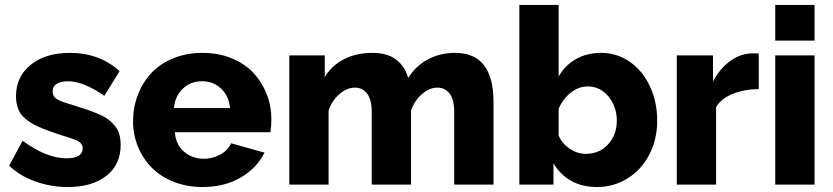

<svg xmlns="http://www.w3.org/2000/svg" viewBox="-20 -750 3384 780"><path d="M255.9 9.8Q187 9.8 123.8 -12.7Q60.5 -35.2 17.1 -77.1L71.8 -178.2Q168.9 -106.9 251 -106.9Q315.9 -106.9 315.9 -147.9Q315.9 -168.5 290.5 -180.2Q277.8 -186 225.1 -202.1Q196.3 -211.9 177 -218.8Q157.7 -225.6 137 -234.9Q116.2 -244.1 103.5 -252.4Q90.8 -260.7 78.4 -272Q65.9 -283.2 59.3 -295.7Q52.7 -308.1 48.8 -324Q44.9 -339.8 44.9 -358.9Q44.9 -438 104.5 -486.6Q164.1 -535.2 264.2 -535.2Q383.8 -535.2 465.8 -460.9L403.8 -360.8Q318.8 -419.9 255.9 -419.9Q227.5 -419.9 210.7 -409.7Q193.8 -399.4 193.8 -377.9Q193.8 -357.9 211.4 -347.2Q229 -336.4 275.9 -323.2Q312 -312 335.4 -304Q358.9 -295.9 383.3 -285.2Q407.7 -274.4 421.9 -263.2Q436 -252 448 -237.1Q460 -222.2 465.1 -203.4Q470.2 -184.6 470.2 -161.1Q470.2 -81.5 412.4 -35.9Q354.5 9.8 255.9 9.8Z M802.7 9.8Q738.3 9.8 684.3 -12Q630.4 -33.7 595 -70.3Q559.6 -106.9 540 -155.3Q520.5 -203.6 520.5 -256.8Q520.5 -313.5 539.8 -364Q559.1 -414.6 594.2 -452.6Q629.4 -490.7 683.3 -512.9Q737.3 -535.2 802.7 -535.2Q868.2 -535.2 921.9 -512.9Q975.6 -490.7 1010.3 -453.1Q1044.9 -415.5 1063.7 -366.9Q1082.5 -318.4 1082.5 -264.2Q1082.5 -239.3 1078.6 -212.9H690.4Q693.8 -162.6 727.8 -133.8Q761.7 -105 807.6 -105Q843.8 -105 875.5 -122.6Q907.2 -140.1 918.5 -168L1054.7 -129.9Q1022.9 -66.4 957 -28.3Q891.1 9.8 802.7 9.8ZM686.5 -311H914.6Q909.7 -360.4 878.2 -390.1Q846.7 -419.9 800.8 -419.9Q754.4 -419.9 722.9 -390.1Q691.4 -360.4 686.5 -311Z M1984.9 0H1825.2V-294.9Q1825.2 -344.7 1806.9 -369.4Q1788.6 -394 1757.3 -394Q1724.6 -394 1694.1 -367.7Q1663.6 -341.3 1649.9 -300.8V0H1490.2V-294.9Q1490.2 -344.7 1471.7 -369.4Q1453.1 -394 1421.9 -394Q1389.6 -394 1358.9 -367.7Q1328.1 -341.3 1314.9 -300.8V0H1155.3V-524.9H1299.3V-437Q1328.1 -484.4 1378.2 -509.8Q1428.2 -535.2 1493.2 -535.2Q1554.7 -535.2 1590.6 -506.8Q1626.5 -478.5 1638.2 -433.1Q1668.5 -481.9 1717.8 -508.5Q1767.1 -535.2 1829.1 -535.2Q1984.9 -535.2 1984.9 -335.9Z M2228.5 -86.9V0H2089.8V-730H2249.5V-439Q2275.4 -484.9 2319.8 -510Q2364.3 -535.2 2421.9 -535.2Q2486.8 -535.2 2539.3 -498.3Q2591.8 -461.4 2620.8 -398.4Q2649.9 -335.4 2649.9 -259.8Q2649.9 -184.6 2618.2 -122.8Q2586.4 -61 2530 -25.6Q2473.6 9.8 2404.8 9.8Q2345.2 9.8 2300.3 -15.4Q2255.4 -40.5 2228.5 -86.9ZM2485.8 -259.8Q2485.8 -316.9 2451.9 -357.9Q2418 -398.9 2367.7 -398.9Q2330.6 -398.9 2298.6 -373.5Q2266.6 -348.1 2249.5 -308.1V-198.2Q2265.1 -165 2295.7 -145Q2326.2 -125 2359.9 -125Q2415 -125 2450.4 -163.6Q2485.8 -202.1 2485.8 -259.8Z M3062.5 -388.2Q3002.4 -387.2 2956.1 -368.4Q2909.7 -349.6 2889.2 -314.9V0H2729.5V-524.9H2876.5V-418.9Q2903.8 -471.2 2946.3 -502Q2988.8 -532.7 3036.1 -533.2Q3056.6 -533.2 3062.5 -532.2Z M3129.4 -585V-730H3289.1V-585ZM3129.4 0V-524.9H3289.1V0Z"/></svg>

Font: Rawline ExtraBold
Style: Regular
Weight: 800
Designer: Matt McInerney, Pablo Impallari, Rodrigo Fuenzalida
Foundry: Matt McInerney, Pablo Impallari, Rodrigo Fuenzalida
Version: Version 4.020;PS 004.020;hotconv 1.0.88;makeotf.lib2.5.64775